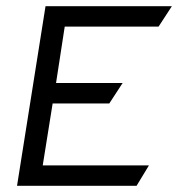

<svg xmlns="http://www.w3.org/2000/svg" viewBox="-20 -600 575 620"><path d="M35 0H421L461 -66H118L150 -266H333L376 -332H161L189 -514H492L535 -580H127Z"/></svg>

Font: Charger Sport
Style: Obl
Weight: 400
Designer: Jasper
Foundry: Cannot Into Space Fonts
Version: Version 1.1